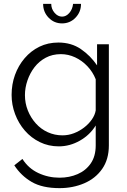

<svg xmlns="http://www.w3.org/2000/svg" viewBox="-20 -750 658 993"><path d="M284 7Q231 7 186 -15Q141 -37 108.5 -74.5Q76 -112 58 -160Q40 -208 40 -259Q40 -314 57.5 -362.5Q75 -411 107.5 -449Q140 -487 184 -508.5Q228 -530 282 -530Q349 -530 398.5 -496Q448 -462 482 -412V-521H543V2Q543 74 508.5 123.5Q474 173 415.5 198Q357 223 288 223Q199 223 144 191Q89 159 54 105L96 72Q127 121 178.5 145Q230 169 288 169Q339 169 381.5 150.5Q424 132 449.5 95Q475 58 475 2V-101Q445 -52 393 -22.5Q341 7 284 7ZM303 -50Q334 -50 362.5 -61Q391 -72 415 -90.5Q439 -109 455 -132Q471 -155 475 -179V-340Q460 -378 432 -407.5Q404 -437 368.5 -453.5Q333 -470 295 -470Q251 -470 216.5 -451.5Q182 -433 158.5 -402.5Q135 -372 122 -334Q109 -296 109 -258Q109 -216 124 -178.5Q139 -141 165.5 -111.5Q192 -82 227.5 -66Q263 -50 303 -50ZM301 -664Q322 -664 338.5 -683Q355 -702 358 -730H399Q399 -688 370.5 -658.5Q342 -629 301 -629Q260 -629 231.5 -658.5Q203 -688 203 -730H245Q245 -704 262 -684Q279 -664 301 -664Z"/></svg>

Font: Raleway Thin
Style: Regular
Weight: 400
Version: Version 4.026